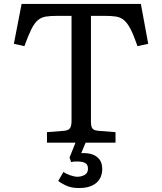

<svg xmlns="http://www.w3.org/2000/svg" viewBox="-20 -720 818 969"><path d="M379 229Q339 229 312 216Q285 203 274 193L300 148Q313 157 334 164.5Q355 172 371 172Q391 172 407.5 162.5Q424 153 424 131Q424 111 410.5 103Q397 95 369 95Q359 95 352.5 95.5Q346 96 339 98L331 75L361 0H217V-53L305 -60Q326 -62 333.5 -73.5Q341 -85 341 -110V-640H271Q236 -640 212.5 -636.5Q189 -633 171.5 -618.5Q154 -604 138.5 -573Q123 -542 103 -487L50 -499L89 -700H691L728 -499L674 -487Q655 -542 639 -573Q623 -604 605.5 -618.5Q588 -633 565 -636.5Q542 -640 508 -640H439V-106Q439 -82 446 -72Q453 -62 475 -60L563 -53V0H412L390 53Q423 51 446.5 59.5Q470 68 483 86Q496 104 496 133Q496 161 483.5 182.5Q471 204 445 216.5Q419 229 379 229Z"/></svg>

Font: Literata Variable Black
Style: Regular
Weight: 900
Designer: Latin by Veronika Burian and Jose Scaglione. Greek by Irene Vlachou. Cyrillic by Vera Evstafieva.
Foundry: TypeTogether
Version: Version 3.021